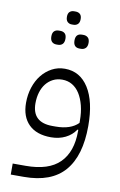

<svg xmlns="http://www.w3.org/2000/svg" viewBox="-101 -751 653 1046"><g transform="rotate(10 225.5 -228.0)"><path d="M36 179H108Q235 179 295.5 118.5Q356 58 356 -56V-64H351Q331 -33 295.5 -15.5Q260 2 216 2Q136 2 93 -40.5Q50 -83 50 -160Q50 -205 63 -245Q76 -285 99.5 -314.5Q123 -344 155.5 -361.5Q188 -379 227 -379Q311 -379 358.5 -304Q406 -229 406 -94Q406 71 333 155.5Q260 240 108 240H36ZM231 -60Q314 -60 356 -102V-114Q356 -160 346.5 -197.5Q337 -235 320 -262Q303 -289 278.5 -303.5Q254 -318 223 -318Q195 -318 172.5 -306.5Q150 -295 134 -275Q118 -255 109.5 -227Q101 -199 101 -166Q101 -60 213 -60ZM286 -501Q251 -501 251 -540Q251 -578 286 -578H294Q309 -578 319 -569Q329 -560 329 -540Q329 -520 319 -510.5Q309 -501 294 -501ZM158 -501Q142 -501 132.5 -510.5Q123 -520 123 -540Q123 -560 132.5 -569Q142 -578 158 -578H166Q182 -578 191.5 -569Q201 -560 201 -540Q201 -520 191.5 -510.5Q182 -501 166 -501ZM221 -623Q207 -623 197.5 -632Q188 -641 188 -660Q188 -679 197.5 -687.5Q207 -696 221 -696H230Q245 -696 254.5 -687.5Q264 -679 264 -660Q264 -641 254.5 -632Q245 -623 230 -623Z"/></g></svg>

Font: IBM Plex Sans Arabic Light
Style: Regular
Weight: 300
Designer: Mike Abbink, Paul van der Laan, Pieter van Rosmalen, Wael Morcos, Khajak Apelian
Foundry: Bold Monday
Version: Version 1.2